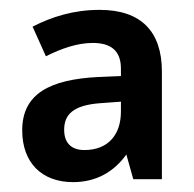

<svg xmlns="http://www.w3.org/2000/svg" viewBox="-20 -742 394 389"><path d="M182 -722C129 -722 85 -708 46 -688L73 -628C105 -644 137 -655 168 -655C205 -655 225 -639 225 -603V-588L179 -586C81 -581 25 -552 25 -478C25 -412 65 -373 128 -373C175 -373 211 -394 236 -429L250 -379H308V-597C308 -678 266 -722 182 -722ZM184 -533 225 -536V-516C225 -469 199 -438 151 -438C126 -438 110 -451 110 -479C110 -509 127 -529 184 -533Z"/></svg>

Font: Noto Sans Myanmar SemiCondensed SemiBold
Style: Regular
Weight: 600
Width: 4
Designer: Monotype Design Team
Foundry: Monotype Imaging Inc.
Version: Version 2.107